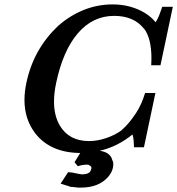

<svg xmlns="http://www.w3.org/2000/svg" viewBox="-20 -684 804 871"><path d="M685 -262 633 -16H588Q587 -35 586 -48.5Q585 -62 581 -74Q512 -18 432 0Q472 5 486 32L490 44Q494 49 494 60Q494 68 492 78Q490 87 485 97Q480 107 471 118Q428 167 348 167H331Q329 166 327 166Q326 166 325 166L318 165Q317 165 316 165Q312 164 308.5 164Q305 164 302 164L255 149L289 97L309 99Q346 107 351 107Q375 107 386 98Q392 92 395 79Q395 78 395 78Q395 70 385 66Q382 63 379 63Q376 63 372 63Q367 63 358 64Q349 65 333 70L318 52L344 10Q209 9 140 -79Q91 -143 91 -230Q91 -268 100 -310Q117 -388 153 -451.5Q189 -515 243 -566Q296 -613 359 -638.5Q422 -664 491 -664Q533 -664 569.5 -654Q606 -644 636 -626Q667 -607 686 -583Q696 -599 702.5 -615.5Q709 -632 716 -653H764L708 -388H666Q667 -403 667 -418Q667 -511 633 -555V-554Q587 -612 498 -612Q401 -612 333.5 -533.5Q266 -455 235 -309Q225 -263 225 -223Q225 -160 251 -115Q293 -44 384 -44Q422 -44 463 -58Q504 -72 534 -95H533Q564 -121 597 -171Q623 -211 638 -262Z"/></svg>

Font: New Athena Unicode
Style: Bold Italic
Weight: 700
Designer: J. Rusten 1997; rev. by R. Hancock 2001, 2002, rev. by D. Mastronarde 2002-2021
Foundry: Society for Classical Studies (formerly American Philological Association)
Version: Version 5.008